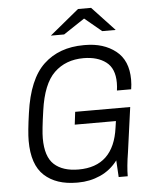

<svg xmlns="http://www.w3.org/2000/svg" viewBox="-59 -934 793 994"><g transform="rotate(-5 337.0 -437.5)"><path d="M626 -497Q626 -471 622 -447H548Q551 -468 551 -487Q551 -562 506.5 -595.5Q462 -629 390 -629Q297 -629 237.5 -571.5Q178 -514 159 -377Q144 -275 144 -234Q144 -138 188.5 -97.5Q233 -57 315 -57Q497 -57 524 -256L529 -290H315L323 -356H609L577 -123Q565 -50 565 0H518L513 -87Q476 -38 422 -14Q368 10 307 10H300Q193 10 131.5 -46.5Q70 -103 70 -227Q70 -275 84 -371Q108 -545 188.5 -620.5Q269 -696 397 -696H404Q500 -696 563 -646.5Q626 -597 626 -497ZM411 -833 301 -760H232L384 -885H452L569 -760H499Z"/></g></svg>

Font: Chivo Light Italic
Style: Regular
Weight: 300
Italic angle: -8.05°
Designer: Hector Gatti
Foundry: Omnibus-Type
Version: Version 1.007